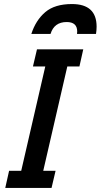

<svg xmlns="http://www.w3.org/2000/svg" viewBox="-20 -930 498 950"><path d="M235 0H6L25 -85H85L204 -601H143L163 -686H392L373 -601H313L194 -85H255ZM455 -762H361L362 -774Q362 -821 310 -821Q248 -821 230 -762H135Q157 -830 204 -870Q251 -910 336 -910Q458 -910 458 -798Q458 -781 455 -762Z"/></svg>

Font: Storia Sans SemiBold
Style: Italic
Weight: 600
Italic angle: -13°
Designer: Campivisivi
Foundry: Accademia di Belle Arti di Urbino and students of MA course of Visual design
Version: Version 60.001;May 25, 2020;FontCreator 12.0.0.2522 64-bit